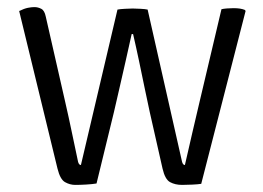

<svg xmlns="http://www.w3.org/2000/svg" viewBox="-20 -517 741 541"><path d="M34 -486Q48.5 -493 58.8 -495Q69 -497 77 -497Q87 -497 96.2 -492.2Q105.5 -487.5 109 -470L163 -233Q173.5 -187.5 183.5 -139.2Q193.5 -91 200 -61Q202.5 -52 208 -52L311 -490Q318.5 -491.5 332.2 -492.2Q346 -493 354 -493Q363 -493 376.2 -492.2Q389.5 -491.5 396 -490L493 -61Q495.5 -52 501 -52Q512.5 -101.5 522.5 -145.5Q532.5 -189.5 543 -233L604 -491Q610 -492.5 619.2 -493.2Q628.5 -494 638 -494Q648 -494 656 -492.8Q664 -491.5 670 -489L672 -486L547 1Q537.5 2.5 521.8 3.2Q506 4 493 4Q473.5 4 459.2 -3.8Q445 -11.5 438 -42L402 -201Q396 -228.5 388.2 -266Q380.5 -303.5 372 -344Q363.5 -384.5 355 -421H351Q343 -384.5 333.8 -344Q324.5 -303.5 316 -266Q307.5 -228.5 301 -201L252 0Q240 2 222.8 3Q205.5 4 192 4Q177 4 163.2 -3.8Q149.5 -11.5 142 -42Z"/></svg>

Font: Signika Negative Light Light
Style: Regular
Weight: 300
Version: Version 2.001